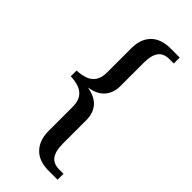

<svg xmlns="http://www.w3.org/2000/svg" viewBox="-280 -810 987 987"><g transform="rotate(45 214.0 -316.0)"><path d="M312 128Q242 128 205 89Q168 50 168 -16V-190Q168 -231 152.5 -253.5Q137 -276 110 -285.5Q83 -295 50 -296V-338Q83 -339 110 -348.5Q137 -358 152.5 -380.5Q168 -403 168 -443V-617Q168 -685 205 -722.5Q242 -760 312 -760H378V-717H348Q304 -717 285 -690.5Q266 -664 266 -612V-441Q266 -392 238.5 -359.5Q211 -327 155 -318V-317Q212 -307 239 -275Q266 -243 266 -193V-20Q266 31 285 58Q304 85 348 85H378V128Z"/></g></svg>

Font: Noto Serif Armenian
Style: Regular
Weight: 400
Designer: Monotype Design Team
Foundry: Monotype Imaging Inc.
Version: Version 2.007